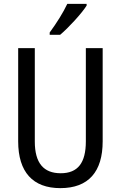

<svg xmlns="http://www.w3.org/2000/svg" viewBox="-20 -963 625 993"><path d="M428 -934V-943H328C307 -898 273 -844 237 -795V-783H291C334 -819 403 -894 428 -934ZM511 -232V-714H424V-232C424 -121 383 -67 294 -67C206 -67 160 -119 160 -231V-714H74V-232C74 -73 150 10 292 10C438 10 511 -75 511 -232Z"/></svg>

Font: Noto Sans Ethiopic Condensed
Style: Regular
Weight: 400
Width: 3
Designer: Monotype Design Team
Foundry: Monotype Imaging Inc.
Version: Version 2.102